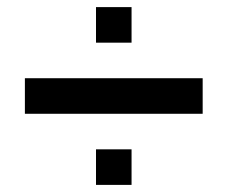

<svg xmlns="http://www.w3.org/2000/svg" viewBox="-20 -620 640 540"><path d="M50 -300V-400H550V-300ZM250 -100V-200H350V-100ZM250 -500V-600H350V-500Z"/></svg>

Font: Matrix Sans
Style: Regular
Weight: 400
Designer: Brad Neil
Version: Version 1.100